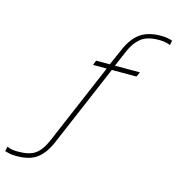

<svg xmlns="http://www.w3.org/2000/svg" viewBox="-273 -791 937 1016"><g transform="rotate(15 196.0 -283.5)"><path d="M-93 123Q-113 123 -127.5 120Q-142 117 -155 113L-149 87Q-135 94 -120.5 96Q-106 98 -89 98Q-27 98 5 75.5Q37 53 61 -2L251 -448H176L186 -474H261L301 -565Q330 -632 373 -661Q416 -690 483 -690Q503 -690 518.5 -687.5Q534 -685 547 -680L542 -655Q514 -666 481 -666Q415 -666 381.5 -639Q348 -612 327 -563L289 -474H426L414 -448H279L89 -2Q62 61 22.5 92Q-17 123 -93 123Z"/></g></svg>

Font: Kanit Thin
Style: Italic
Weight: 250
Italic angle: -12°
Designer: Katatrad Team
Foundry: CadsonDemak
Version: Version 2.000; ttfautohint (v1.8.3)